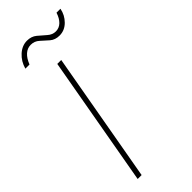

<svg xmlns="http://www.w3.org/2000/svg" viewBox="-213 -661 689 689"><g transform="rotate(-45 131.5 -316.0)"><path d="M27 0 115 -496H135L47 0ZM22 -565Q30 -594 51 -613Q72 -632 97 -632Q119 -632 134 -619.5Q149 -607 163 -594.5Q177 -582 194 -582Q211 -582 223.5 -594Q236 -606 243 -628H263Q258 -601 238.5 -581.5Q219 -562 193 -562Q171 -562 156.5 -574.5Q142 -587 128.5 -599.5Q115 -612 96 -612Q79 -612 65.5 -600Q52 -588 43 -565Z"/></g></svg>

Font: DM Sans 24pt Thin
Style: Italic
Weight: 250
Italic angle: -10°
Designer: Colophon Foundry, Jonny Pinhorn
Foundry: Colophon Foundry
Version: Version 4.004;gftools[0.9.30]